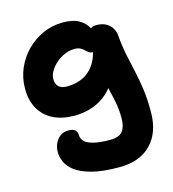

<svg xmlns="http://www.w3.org/2000/svg" viewBox="-115 -618 879 973"><g transform="rotate(-15 324.5 -131.5)"><path d="M392 260Q303 260 247.5 245Q192 230 162 207Q132 184 120.5 157Q109 130 109 106Q109 68 131 40.5Q153 13 189 13Q214 13 224.5 23Q235 33 235 51Q235 68 248.5 82.5Q262 97 295 105.5Q328 114 382 114Q430 114 448 90.5Q466 67 466 22Q466 -16 461 -46.5Q456 -77 449 -105.5Q442 -134 435 -165.5Q428 -197 423 -235L481 -227Q468 -177 441.5 -143Q415 -109 381 -88.5Q347 -68 311 -59.5Q275 -51 241 -51Q176 -51 129.5 -74Q83 -97 57.5 -141Q32 -185 32 -247Q32 -305 54 -355Q76 -405 113.5 -442.5Q151 -480 200 -501.5Q249 -523 303 -523Q357 -523 389 -504Q421 -485 434.5 -456Q448 -427 448 -395Q448 -370 437 -354Q426 -338 414 -338Q400 -338 391.5 -344Q383 -350 375 -358Q367 -366 355.5 -372Q344 -378 325 -378Q300 -378 275 -367.5Q250 -357 229.5 -339.5Q209 -322 196 -300.5Q183 -279 183 -257Q183 -232 197.5 -218Q212 -204 241 -204Q293 -204 333 -226Q373 -248 396.5 -293.5Q420 -339 420 -408Q420 -438 429.5 -452Q439 -466 463 -466Q495 -466 515 -454.5Q535 -443 546 -424.5Q557 -406 558 -386Q563 -327 573 -280Q583 -233 593 -188.5Q603 -144 610.5 -92Q618 -40 618 30Q618 137 559 198.5Q500 260 392 260Z"/></g></svg>

Font: Shantell Sans Light
Style: Bold
Weight: 700
Version: Version 1.011;[c5ecc13dd]